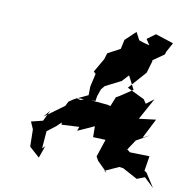

<svg xmlns="http://www.w3.org/2000/svg" viewBox="-132 -1042 1261 1238"><g transform="rotate(15 498.0 -423.0)"><path d="M735 -825 698 -831 664 -839 633 -887 571 -817 563 -755 486 -705 477 -663 433 -569 448 -557 436 -470 440 -413 356 -364 325 -339 313 -308 194 -204 227 -252 199 -178 125 -153 150 -107 162 5 202 35 234 59 255 -23 239 -4 238 -118 290 -166 318 -198 321 -184 435 -200 428 -172 531 -230 538 -159 620 -163 592 -45 609 -20 682 41 664 32 751 -17 777 -16 879 28 928 4 996 58 930 -27 914 -36 921 -134 793 -126 764 -144 769 -135 809 -209 893 -267 847 -239 901 -373 792 -350 857 -497 810 -455 790 -480 672 -525 764 -650 780 -729 779 -737 847 -794 851 -813 879 -877 758 -905 707 -860ZM627 -330 605 -380 573 -385H427L397 -369L366 -375L492 -388L495 -423L507 -470L525 -496L623 -557L659 -604L711 -521L632 -458L613 -445L588 -362L595 -316Z"/></g></svg>

Font: Hussar Lance
Style: Italic
Weight: 700
Foundry: Cannot Into Space Fonts, PlusOne Fonts
Version: Version 2.27